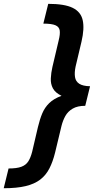

<svg xmlns="http://www.w3.org/2000/svg" viewBox="-120 -801 508 1008"><path d="M-100.5 187.2 -75 83.5Q-31.8 83.5 -7.8 74.5Q16.2 65.5 28.5 46.2Q40.8 27 48.8 -4.2L79.2 -134Q89 -175.2 102 -206Q115 -236.8 138.5 -259.8Q162 -282.8 203 -298Q170 -314 157.6 -337.5Q145.2 -361 146.8 -389.9Q148.2 -418.8 155.2 -449.5L188.2 -589.5Q196.2 -621.2 193.6 -640.5Q191 -659.8 171.1 -668.4Q151.2 -677 107.5 -677L133.2 -780.8Q218.8 -780.8 261.6 -759.8Q304.5 -738.8 314.2 -695Q324 -651.2 307.8 -582L276.8 -451.2Q270.2 -419.5 273.8 -396.5Q277.2 -373.5 296.2 -361.2Q315.2 -349 352.8 -348.2L327.5 -245.5Q287 -245.5 261.8 -230.8Q236.5 -216 223.2 -192.2Q210 -168.5 203 -140.5L169.2 0.2Q157.5 47.8 139.4 83.2Q121.2 118.8 91.2 141.8Q61.2 164.8 14.8 176Q-31.8 187.2 -100.5 187.2Z"/></svg>

Font: Ubuntu Sans
Style: Italic
Weight: 400
Italic angle: -13.5°
Designer: Dalton Maag Ltd
Foundry: Dalton Maag Ltd
Version: Version 1.006